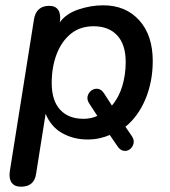

<svg xmlns="http://www.w3.org/2000/svg" viewBox="-20 -517 642 724"><path d="M59 187Q35 187 24 172Q13 157 17 129L108 -443Q116 -495 166 -495Q189 -495 199.5 -479.5Q210 -464 206 -436L205 -432Q228 -465 275 -481Q322 -497 369 -497Q454 -497 505 -440.5Q556 -384 556 -287Q556 -210 529 -144.5Q502 -79 453 -39L477 -4Q487 11 483.5 24.5Q480 38 469.5 46Q459 54 445.5 51.5Q432 49 422 33L394 -8Q375 0 354.5 4.5Q334 9 310 9Q257 9 214.5 -15Q172 -39 152 -88L116 139Q109 187 59 187ZM295 -69Q324 -69 347 -80L317 -126Q307 -141 310.5 -154.5Q314 -168 325 -176Q336 -184 349.5 -182Q363 -180 373 -164L402 -119Q428 -149 441 -192Q454 -235 454 -283Q454 -349 422 -383.5Q390 -418 333 -418Q282 -418 247 -389.5Q212 -361 193.5 -312.5Q175 -264 175 -204Q175 -138 206.5 -103.5Q238 -69 295 -69Z"/></svg>

Font: Nunito SemiBold
Style: Italic
Weight: 600
Italic angle: -9°
Designer: Vernon Adams
Foundry: Vernon Adams
Version: Version 3.601; ttfautohint (v1.8.2.53-6de2)